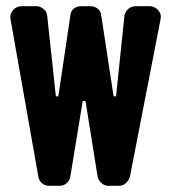

<svg xmlns="http://www.w3.org/2000/svg" viewBox="-20 -602 546 622"><path d="M464 -582Q481 -582 492.5 -569Q504 -556 500 -539L401 -30Q397 -17 387.5 -8.5Q378 0 365 0H332Q319 0 309 -8.5Q299 -17 296 -31L257 -275H248L208 -31Q206 -17 196 -8.5Q186 0 172 0H140Q126 0 116 -8.5Q106 -17 104 -31L14 -540Q11 -557 22.5 -569.5Q34 -582 50 -582H97Q110 -582 121 -573Q132 -564 133 -550L161 -290H169L208 -552Q209 -566 219 -574Q229 -582 244 -582H272Q286 -582 296.5 -574Q307 -566 308 -552L348 -290H356L383 -550Q385 -564 395.5 -573Q406 -582 420 -582Z"/></svg>

Font: H.H. Samuel
Style: Regular
Weight: 900
Width: 1
Designer: deFharo
Foundry: deFharo
Version: Version 1.009